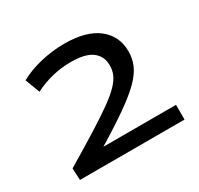

<svg xmlns="http://www.w3.org/2000/svg" viewBox="-149 -896 1125 1083"><g transform="rotate(-30 413.0 -355.0)"><path d="M76 -77Q195 -148 278 -200Q361 -252 414.5 -290.5Q468 -329 497 -359.5Q526 -390 537.5 -417.5Q549 -445 549 -476Q549 -535 505.5 -568.5Q462 -602 367 -602Q244 -602 131 -545L95 -640Q153 -673 231.5 -691.5Q310 -710 385 -710Q530 -710 605 -650.5Q680 -591 680 -492Q680 -445 662.5 -404Q645 -363 602 -319.5Q559 -276 482.5 -222Q406 -168 288 -96H761V0H80Z"/></g></svg>

Font: Georama Extended Medium
Style: Regular
Weight: 500
Width: 7
Designer: Jean-Baptiste Levee
Foundry: Production Type
Version: Version 1.000